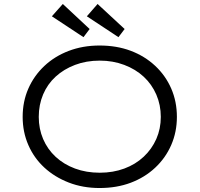

<svg xmlns="http://www.w3.org/2000/svg" viewBox="-20 -936 1004 966"><path d="M481 10Q397 10 326 -17.5Q255 -45 203 -93Q151 -141 122.5 -206.5Q94 -272 94 -348Q94 -425 122.5 -490Q151 -555 203 -604Q255 -653 326 -680Q397 -707 481 -707Q567 -707 637.5 -680.5Q708 -654 760.5 -605Q813 -556 841.5 -490.5Q870 -425 870 -348Q870 -272 841.5 -206.5Q813 -141 760.5 -92Q708 -43 637.5 -16.5Q567 10 481 10ZM482 -67Q549 -67 605.5 -88Q662 -109 703 -147.5Q744 -186 766.5 -237Q789 -288 789 -348Q789 -408 766.5 -460Q744 -512 703 -550Q662 -588 605 -609.5Q548 -631 482 -631Q414 -631 357.5 -609.5Q301 -588 260 -550.5Q219 -513 197 -461Q175 -409 175 -348Q175 -288 197 -236.5Q219 -185 260 -147Q301 -109 357.5 -88Q414 -67 482 -67ZM576 -749 417 -854 471 -916 607 -790ZM400 -749 241 -854 296 -916 431 -790Z"/></svg>

Font: Lexend Giga Light
Style: Regular
Weight: 300
Version: Version 1.007